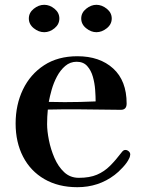

<svg xmlns="http://www.w3.org/2000/svg" viewBox="-20 -773 585 799"><path d="M378 -351Q314 -348 249 -348Q233 -348 216.5 -348.5Q200 -349 183 -349Q187 -371 195 -399.5Q203 -428 217 -454.5Q231 -481 251.5 -498.5Q272 -516 299 -516Q327 -516 343 -498Q359 -480 366.5 -453.5Q374 -427 376 -399Q378 -371 378 -351ZM522 -130Q522 -138 515.5 -143.5Q509 -149 502 -149Q497 -149 493.5 -146.5Q490 -144 487 -140Q462 -107 438 -83Q414 -59 383.5 -46Q353 -33 308 -33Q272 -33 247 -56.5Q222 -80 206.5 -116Q191 -152 183.5 -190Q176 -228 176 -256Q176 -287 179 -317Q211 -318 243 -318Q275 -318 307 -318Q351 -318 395 -317Q439 -316 483 -316Q507 -316 507 -342Q507 -437 451 -488Q395 -539 302 -539Q221 -539 163.5 -501.5Q106 -464 75.5 -400.5Q45 -337 45 -259Q45 -181 76 -121Q107 -61 165 -27.5Q223 6 302 6Q390 6 457 -45Q472 -56 491 -76.5Q510 -97 517 -113Q519 -116 520.5 -121.5Q522 -127 522 -130ZM227 -696Q227 -720 207 -736.5Q187 -753 164 -753Q141 -753 120.5 -736.5Q100 -720 100 -696Q100 -672 120.5 -655.5Q141 -639 164 -639Q187 -639 207 -655.5Q227 -672 227 -696ZM445 -696Q445 -720 424.5 -736.5Q404 -753 381 -753Q359 -753 338.5 -736.5Q318 -720 318 -696Q318 -672 338.5 -655.5Q359 -639 381 -639Q404 -639 424.5 -655.5Q445 -672 445 -696Z"/></svg>

Font: UoqMunThenKhung
Style: Regular
Weight: 400
Designer: Font-Kai, 金井和夫, 宇文滿月
Foundry: Kazuo Kanai, Moonlit Owen
Version: Version 1.197